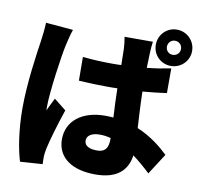

<svg xmlns="http://www.w3.org/2000/svg" viewBox="-97 -974 1194 1141"><g transform="rotate(10 500.0 -403.5)"><path d="M106 -776C105 -739 99 -694 95 -664C84 -591 56 -405 56 -253C56 -119 76 -3 97 64L232 55C231 39 231 21 231 10C231 0 234 -23 237 -37C249 -94 279 -194 309 -283L236 -341C223 -312 211 -293 199 -264C198 -268 198 -284 198 -287C198 -379 232 -610 244 -661C248 -679 262 -740 271 -762ZM603 -161C603 -107 584 -81 536 -81C494 -81 459 -93 459 -128C459 -159 490 -177 536 -177C559 -177 581 -174 603 -168ZM886 -638C841 -629 792 -621 742 -616C743 -657 744 -690 745 -709C746 -731 748 -756 751 -775H580C584 -754 588 -722 588 -707C589 -689 589 -652 590 -606C571 -605 553 -605 534 -605C474 -605 415 -608 357 -614L358 -471C417 -467 476 -465 535 -465C553 -465 572 -465 591 -466C592 -404 595 -343 598 -291C582 -292 565 -293 548 -293C410 -293 319 -222 319 -111C319 1 411 61 550 61C680 61 741 3 754 -90C788 -65 823 -35 860 0L941 -126C897 -167 836 -219 751 -254C748 -312 743 -383 741 -473C793 -477 842 -483 886 -489ZM880 -719C856 -719 838 -737 838 -761C838 -785 856 -804 880 -804C904 -804 923 -786 923 -761C923 -737 904 -719 880 -719ZM880 -871C819 -871 771 -822 771 -761C771 -700 819 -652 880 -652C941 -652 990 -700 990 -761C990 -822 941 -871 880 -871Z"/></g></svg>

Font: Noto Sans CJK KR Black
Style: Regular
Weight: 900
Designer: Ryoko NISHIZUKA (kana & ideographs); Paul D. Hunt (Latin, Greek & Cyrillic); Wenlong ZHANG (bopomofo); Sandoll Communica
Foundry: Adobe Systems Incorporated
Version: Version 1.004;PS 1.004;hotconv 1.0.82;makeotf.lib2.5.63406